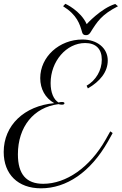

<svg xmlns="http://www.w3.org/2000/svg" viewBox="-20 -999 657 1037"><path d="M295.9 -436.5C300.3 -435.1 307.6 -433.6 314 -433.6C323.2 -433.6 328.1 -436 328.1 -441.4C328.1 -445.8 323.2 -448.2 314.5 -448.2C308.1 -448.2 299.3 -446.8 296.4 -445.3C269.5 -460.9 253.4 -499.5 253.4 -550.3C253.4 -668 338.4 -766.6 439.9 -766.6C497.6 -766.6 529.8 -734.9 529.8 -676.8C529.8 -619.1 498 -564.9 447.8 -536.1L454.6 -521.5C520 -559.1 562 -610.4 562 -672.4C562 -738.8 505.4 -785.6 425.3 -785.6C299.8 -785.6 197.3 -691.9 197.3 -577.1C197.3 -518.1 224.6 -469.2 272.9 -441.9C111.3 -427.2 0 -322.3 0 -178.2C0 -58.1 76.7 18.1 201.2 18.1C338.4 18.1 468.3 -67.9 563.5 -235.4L588.4 -280.3L575.7 -289.6L550.3 -244.6C465.3 -94.7 337.4 -6.3 213.4 -6.3C121.6 -6.3 76.7 -58.1 76.7 -165.5C76.7 -314 162.1 -419.9 295.9 -436.5ZM467.8 -822.8C506.3 -884.3 528.8 -919.9 617.2 -965.3C617.2 -965.3 603 -977.5 602.5 -977.5C525.9 -954.6 448.2 -868.7 448.2 -868.7C415 -941.9 333 -978.5 333 -978.5C333 -978.5 321.8 -965.8 320.8 -965.3C396.5 -918 411.1 -869.1 423.8 -823.7C426.8 -814 432.6 -809.1 444.3 -809.1C452.6 -809.1 460.4 -811.5 467.8 -822.8Z"/></svg>

Font: Petit Formal Script
Style: Regular
Weight: 400
Designer: Pablo Impallari, Brenda Gallo, Rodrigo Fuenzalida
Foundry: Pablo Impallari, Brenda Gallo, Rodrigo Fuenzalida
Version: Version 1.001